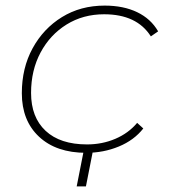

<svg xmlns="http://www.w3.org/2000/svg" viewBox="-20 -543 604 686"><path d="M288 3Q181 3 119.5 -54.5Q58 -112 58 -210Q58 -300 96.5 -370.5Q135 -441 201.5 -482Q268 -523 354 -523Q421 -523 470 -499.5Q519 -476 545 -431L519 -413Q469 -492 352 -492Q277 -492 218 -455.5Q159 -419 125 -355.5Q91 -292 91 -211Q91 -124 143 -75.5Q195 -27 291 -27Q345 -27 392 -47Q439 -67 470 -104L492 -84Q459 -42 404.5 -19.5Q350 3 288 3ZM313 -9 287 123H254L280 -9Z"/></svg>

Font: Montserrat ExtraLight
Style: Italic
Weight: 200
Italic angle: -11.3°
Designer: Julieta Ulanovsky
Foundry: Julieta Ulanovsky
Version: Version 9.000; ttfautohint (v1.8.4.7-5d5b)